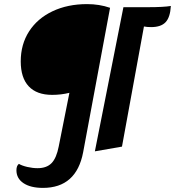

<svg xmlns="http://www.w3.org/2000/svg" viewBox="-20 -705 852 935"><path d="M189 210Q129 210 94.5 187Q60 164 60 124Q60 102 72 93Q87 102 113 108Q139 114 163 114Q207 114 231 89.5Q255 65 266 8L318 -253Q278 -243 234 -243Q159 -243 120 -284.5Q81 -326 81 -406Q81 -489 121.5 -552Q162 -615 235.5 -650Q309 -685 404 -685Q464 -685 516 -667L385 36Q352 210 189 210ZM812 -676Q809 -621 786.5 -597Q764 -573 716 -573Q696 -573 681 -576L574 9L442 32L581 -670H702Q777 -670 812 -676Z"/></svg>

Font: Sansita ExtraBold Italic
Style: Regular
Weight: 800
Italic angle: -11°
Designer: Pablo Cosgaya
Foundry: Omnibus-Type
Version: Version 1.006